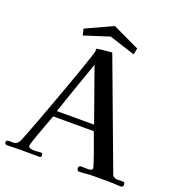

<svg xmlns="http://www.w3.org/2000/svg" viewBox="-157 -1034 1089 1168"><g transform="rotate(20 387.0 -449.5)"><path d="M473 -296Q442 -382 412 -468Q382 -554 351 -639Q321 -554 291 -468Q261 -382 232 -296ZM769 -14Q769 2 754 2Q744 2 732.5 1.5Q721 1 710 0Q688 -1 665.5 -1Q643 -1 620 -1Q609 -1 597.5 -1Q586 -1 574 -1Q552 -1 529 1.5Q506 4 483 4Q476 4 473 -3.5Q470 -11 470 -17Q470 -22 475 -26Q480 -30 484 -30L533 -29Q541 -29 550 -32.5Q559 -36 559 -46Q559 -48 552.5 -68.5Q546 -89 536 -118Q526 -147 515 -176.5Q504 -206 496 -228.5Q488 -251 485 -258H222Q219 -249 210.5 -226Q202 -203 191 -174Q180 -145 170 -116.5Q160 -88 153.5 -67.5Q147 -47 147 -42Q147 -29 161.5 -26Q176 -23 185 -23Q196 -23 206.5 -24.5Q217 -26 227 -26Q236 -26 237.5 -19.5Q239 -13 239 -6Q237 0 232 1Q227 2 222 2Q193 2 163 1.5Q133 1 104 1Q82 1 60.5 2Q39 3 18 3Q3 3 3 -13Q3 -22 12 -24Q21 -26 32.5 -25.5Q44 -25 49 -25Q63 -25 72 -33Q81 -41 87 -52Q91 -61 106.5 -100Q122 -139 144 -198Q166 -257 191 -325.5Q216 -394 240.5 -461.5Q265 -529 285 -586Q305 -643 317 -680Q329 -717 329 -722Q329 -724 327.5 -726.5Q326 -729 326 -731Q326 -734 329 -735Q352 -740 378 -741.5Q404 -743 427 -746L687 -49Q690 -41 699.5 -35.5Q709 -30 718 -30Q727 -30 735.5 -30.5Q744 -31 753 -31Q764 -31 766.5 -27.5Q769 -24 769 -14ZM561 -821 553 -780 385 -834 223 -782 213 -823 387 -903Z"/></g></svg>

Font: Kaisei Opti Medium
Style: Regular
Weight: 500
Designer: Font-Kai, 金井和夫
Foundry: KAZUO KANAI
Version: Version 5.003